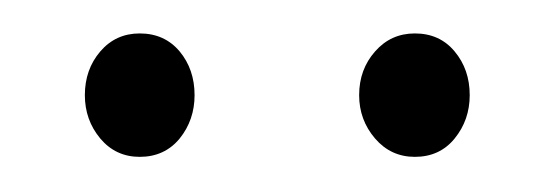

<svg xmlns="http://www.w3.org/2000/svg" viewBox="-20 -626 324 112"><path d="M61.5 -534.5Q47.5 -534.5 38.5 -545.2Q29.5 -556 29.5 -570.5Q29.5 -585.5 38.5 -596Q47.5 -606.5 61.5 -606.5Q76 -606.5 84.8 -596Q93.5 -585.5 93.5 -570.5Q93.5 -556 84.8 -545.2Q76 -534.5 61.5 -534.5ZM222 -534.5Q208 -534.5 198.8 -545.2Q189.5 -556 189.5 -570.5Q189.5 -585.5 198.8 -596Q208 -606.5 222 -606.5Q236.5 -606.5 245.2 -596Q254 -585.5 254 -570.5Q254 -556 245.2 -545.2Q236.5 -534.5 222 -534.5Z"/></svg>

Font: Fraunces 9pt S000 Thin
Style: Regular
Weight: 100
Version: Version 1.000; ttfautohint (v1.8.3)